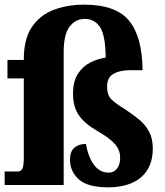

<svg xmlns="http://www.w3.org/2000/svg" viewBox="-25 -793 707 823"><path d="M438 10Q350 10 312.5 -24.5Q275 -59 275 -108Q275 -144 294 -160Q313 -176 343 -176Q354 -118 378.5 -85.5Q403 -53 442 -53Q462 -53 476 -69.5Q490 -86 490 -118Q490 -149 469 -174Q448 -199 398 -228Q340 -261 314 -297.5Q288 -334 288 -391Q288 -444 308.5 -476Q329 -508 361 -524.5Q393 -541 428 -546Q427 -641 404 -676.5Q381 -712 338 -712Q299 -712 273.5 -679Q248 -646 248 -570V0H-5V-58H52Q63 -58 70 -68Q77 -78 77 -120V-457H7V-536H77V-538Q77 -626 111.5 -677Q146 -728 204.5 -750.5Q263 -773 336 -773Q472 -773 528.5 -704Q585 -635 586 -492H529Q489 -492 461.5 -476.5Q434 -461 434 -422Q434 -385 452.5 -367Q471 -349 512 -324Q542 -304 569.5 -282Q597 -260 613.5 -229.5Q630 -199 630 -157Q630 -76 579.5 -33Q529 10 438 10Z"/></svg>

Font: Noto Serif Condensed Black
Style: Regular
Weight: 900
Width: 3
Designer: Monotype Design Team
Foundry: Monotype Imaging Inc.
Version: Version 2.015; ttfautohint (v1.8.4.7-5d5b)